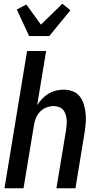

<svg xmlns="http://www.w3.org/2000/svg" viewBox="-20 -1008 540 1028"><path d="M136 -815 70 -957 121 -984 199 -876 314 -988 357 -953 244 -815ZM4 0 125 -735H227L179 -445Q190 -463 206 -479.5Q222 -496 240.5 -507Q259 -518 280 -523Q301 -528 321 -528Q347 -528 370 -519Q393 -510 407.5 -491Q422 -472 429 -448.5Q436 -425 438.5 -400.5Q441 -376 439 -350Q437 -324 433 -299L384 0H282L334 -313Q336 -327 337 -342Q338 -357 336.5 -371Q335 -385 330.5 -398Q326 -411 317 -421Q308 -431 294.5 -435.5Q281 -440 267 -440Q248 -440 228.5 -432.5Q209 -425 194.5 -410Q180 -395 172.5 -376.5Q165 -358 162 -339L106 0Z"/></svg>

Font: Iosevka Curly Semibold
Style: Italic
Weight: 600
Italic angle: -9°
Monospace: yes
Designer: Belleve Invis
Foundry: Belleve Invis
Version: Version 22.1.2; ttfautohint (v1.8.4)